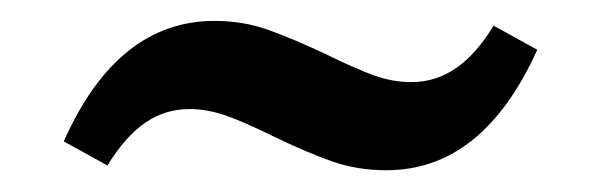

<svg xmlns="http://www.w3.org/2000/svg" viewBox="-20 -304 563 181"><path d="M237.4 -175.6Q211.1 -188.6 193.4 -194.9Q175.6 -201.2 158.4 -201.2Q135.9 -201.2 117 -188.4Q98.2 -175.5 81.3 -148L40.1 -170.7Q65.3 -227.4 100.8 -255.8Q136.4 -284.3 182.1 -284.3Q208.7 -284.3 231.9 -276.2Q255.2 -268 287.9 -252.6Q315.1 -239.2 332.6 -232.9Q350.1 -226.6 367.8 -226.6Q390.7 -226.6 409.8 -239.7Q428.8 -252.7 445.3 -279.8L486.5 -257.1Q460.9 -200.4 425.3 -171.9Q389.8 -143.5 344.1 -143.5Q317.1 -143.5 293.2 -151.8Q269.3 -160.2 237.4 -175.6Z"/></svg>

Font: Playfair Micro SmCond SmLight
Style: Italic
Weight: 360
Width: 4
Italic angle: -15.6°
Designer: Claus Eggers Sørensen
Foundry: Claus Eggers Sørensen
Version: Version 2.203;Glyphs 3.3 (3326)